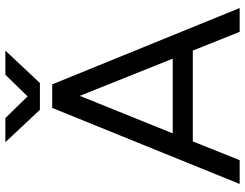

<svg xmlns="http://www.w3.org/2000/svg" viewBox="-119 -796 915 717"><g transform="rotate(-90 338.5 -437.5)"><path d="M508 -175H169L99 0H10L294 -700H382L667 0H578ZM478 -250 339 -597 199 -250ZM166 -875H256L337 -792L418 -875H508L387 -746H287Z"/></g></svg>

Font: Oak Sans
Style: Regular
Weight: 400
Designer: Erik Kennedy, Walven
Foundry: Erik Kennedy, Walven
Version: Version 1.000